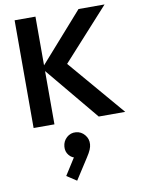

<svg xmlns="http://www.w3.org/2000/svg" viewBox="-112 -778 912 1234"><g transform="rotate(-10 344.0 -160.5)"><path d="M497 0 192 -367 489 -703H659L328 -338V-401L670 0ZM72 0V-703H208V0ZM289 382 225 340 305 214 347 206Q339 219 329 227Q319 235 308 234Q282 232 262.5 208.5Q243 185 246 152Q249 117 274.5 94Q300 71 335 74Q369 77 391.5 104Q414 131 411 166Q410 181 402.5 199.5Q395 218 376 247Z"/></g></svg>

Font: Outfit Thin SemiBold
Style: Regular
Weight: 600
Version: Version 1.100;gftools[0.9.27]